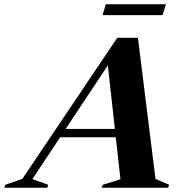

<svg xmlns="http://www.w3.org/2000/svg" viewBox="-101 -887 868 907"><path d="M168 -238.5 180.5 -278H516.5L504 -238.5ZM633.5 -42 698 -14 693 0H379.5L384.5 -14L468 -40L406 -600.5L423.5 -601L52 -41L127 -14L122 0H-81L-76 -14L4.5 -42L453 -708.5H550.5ZM383.5 -815.5 399 -867H683L667 -815.5Z"/></svg>

Font: Newsreader 60pt
Style: Bold Italic
Weight: 700
Italic angle: -17°
Designer: Hugues Gentile
Foundry: Production Type
Version: Version 1.003